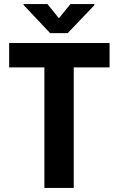

<svg xmlns="http://www.w3.org/2000/svg" viewBox="-20 -922 583 942"><path d="M517.6 -591.3H341.8V0H197.8V-591.3H24.9V-710.9H517.6ZM269 -832.5 325.7 -901.9H442.9V-896.5L312 -759.3H226.1L95.7 -897.5V-901.9H212.9Z"/></svg>

Font: Roboto Condensed
Style: Bold
Weight: 700
Designer: Google
Version: Version 2.134; 2016